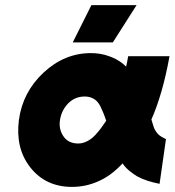

<svg xmlns="http://www.w3.org/2000/svg" viewBox="-20 -720 684 752"><path d="M336 -512Q233 -512 151 -436Q69 -360 54 -250Q47 -195 58 -148.5Q69 -102 99 -64Q159 12 262 12Q315 12 363 -9Q389 -20 413.5 -38Q438 -56 460 -80Q471 -64 485.5 -52Q500 -40 516 -30Q536 -19 558 -12Q580 -5 605 0L630 -175Q620 -180 611.5 -185Q603 -190 597 -197Q592 -203 587.5 -210.5Q583 -218 581 -226Q580 -229 578 -235.5Q576 -242 573 -252Q594 -299 612 -361Q630 -423 644 -500H482Q480 -488 478 -477.5Q476 -467 474 -459Q471 -461 468.5 -464Q466 -467 463 -469Q439 -489 407 -500Q374 -512 336 -512ZM312 -342Q332 -342 347 -333Q362 -325 373 -304Q378 -294 384 -279.5Q390 -265 396 -247Q386 -232 375.5 -218Q365 -204 353 -191Q335 -172 315 -164Q308 -161 301 -159.5Q294 -158 286 -158Q249 -158 230 -184Q209 -213 215 -250Q221 -289 248 -316Q274 -342 312 -342ZM265 -554H422L515 -700H338Z"/></svg>

Font: Unageo
Style: Black-Italic
Weight: 900
Designer: Richard Sepsi
Foundry: Richard Sepsi
Version: Version 2.000